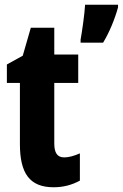

<svg xmlns="http://www.w3.org/2000/svg" viewBox="-20 -780 518 810"><path d="M478 -749V-760H339C337 -722 326 -645 320 -613V-600H415C441 -643 464 -698 478 -749ZM251 -116C221 -116 209 -136 209 -175V-430H310V-550H209V-663H110L76 -545L9 -508V-430H64V-172C64 -49 105 10 206 10C248 10 284 0 317 -18V-133C292 -122 270 -116 251 -116Z"/></svg>

Font: Noto Sans Arabic UI XCn XBd
Style: Regular
Weight: 800
Width: 2
Designer: Monotype Design Team, Nadine Chahine and Nizar Qandah
Foundry: Monotype Imaging Inc.
Version: Version 2.010